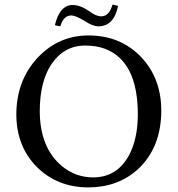

<svg xmlns="http://www.w3.org/2000/svg" viewBox="-20 -814 781 844"><path d="M424.8 -742.2Q452.6 -742.2 467.8 -774.9Q471.7 -783.7 475.1 -793.9L499 -788.1Q481 -698.2 412.1 -698.2Q386.2 -698.7 348.1 -724.1Q312 -745.6 293.9 -746.1Q261.7 -746.1 247.6 -705.6Q246.1 -701.2 245.1 -698.2L221.2 -703.1Q240.7 -784.7 290 -791.5Q295.9 -792 300.8 -792Q333.5 -791.5 373 -764.2Q402.3 -742.2 424.8 -742.2ZM355 -613.8Q261.2 -613.8 205.6 -531.2Q155.3 -454.6 154.8 -327.1Q154.8 -165.5 252 -84Q312.5 -34.2 389.2 -34.2Q495.6 -34.2 548.3 -133.8Q585.4 -204.6 585.9 -310.1Q585.9 -544.9 441.4 -599.6Q402.3 -613.8 355 -613.8ZM689 -329.1Q689 -165 585.9 -69.8Q498.5 9.3 369.1 9.8Q231.4 9.8 140.6 -81.5Q52.2 -171.9 51.8 -310.1Q51.8 -460.9 147 -562Q238.3 -657.7 368.2 -658.2Q511.2 -658.2 602.5 -561Q688.5 -468.3 689 -329.1Z"/></svg>

Font: Linux Biolinum O
Style: Regular
Weight: 400
Designer: Philipp H. Poll
Foundry: Philipp H. Poll
Version: Version 1.0.4